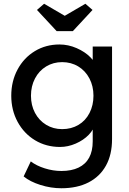

<svg xmlns="http://www.w3.org/2000/svg" viewBox="-20 -773 689 1023"><path d="M106 167 144 87Q174 110 218.5 124Q263 138 307 138Q361 138 398.5 120Q436 102 455 67Q474 32 474 -20V-121L485 -114Q481 -84 453 -55Q425 -26 383.5 -8Q342 10 300 10Q226 10 167 -25.5Q108 -61 74 -123.5Q40 -186 40 -263Q40 -340 73.5 -402.5Q107 -465 165.5 -500.5Q224 -536 297 -536Q344 -536 388.5 -516.5Q433 -497 462 -467.5Q491 -438 496 -410L474 -402V-525H577V-32Q577 51 544.5 109.5Q512 168 451.5 199Q391 230 307 230Q251 230 195.5 212.5Q140 195 106 167ZM478 -263Q478 -314 456.5 -355Q435 -396 397 -419Q359 -442 311 -442Q264 -442 226 -419Q188 -396 166.5 -355Q145 -314 145 -263Q145 -212 166.5 -171.5Q188 -131 226 -108Q264 -85 311 -85Q360 -85 398 -107.5Q436 -130 457 -171Q478 -212 478 -263ZM177 -720 215 -753 340 -680H310L435 -753L473 -720L368 -607H282Z"/></svg>

Font: Easer Grotesk Variable
Style: Regular
Weight: 400
Designer: Boardeaser, Bonnie Shaver-Troup, Thomas Jockin
Foundry: Lexend
Version: Version 1.001;Glyphs 3.1.2 (3151)